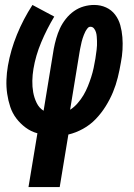

<svg xmlns="http://www.w3.org/2000/svg" viewBox="-20 -540 540 775"><path d="M95 215 131 -2Q105 -9 83.5 -25Q62 -41 46 -62Q30 -83 21.5 -108.5Q13 -134 9 -161.5Q5 -189 6 -217.5Q7 -246 12 -275Q23 -338 48.5 -400.5Q74 -463 111 -520L199 -473Q169 -423 146.5 -369.5Q124 -316 115 -262Q111 -238 110.5 -214Q110 -190 114 -167.5Q118 -145 128 -124.5Q138 -104 156 -93L197 -343Q201 -364 207 -385Q213 -406 222 -425.5Q231 -445 245.5 -463.5Q260 -482 278.5 -495Q297 -508 318 -514Q339 -520 360 -520Q386 -520 408 -510Q430 -500 444.5 -481Q459 -462 465.5 -438.5Q472 -415 474 -390Q476 -365 474.5 -339Q473 -313 468 -288Q463 -258 455.5 -227.5Q448 -197 436 -168Q424 -139 406.5 -111Q389 -83 366.5 -59.5Q344 -36 315 -20Q286 -4 256 3L221 215ZM263 -97Q279 -107 293 -123Q307 -139 317 -156Q327 -173 334.5 -191.5Q342 -210 348 -228.5Q354 -247 358 -266Q362 -285 365 -303Q366 -312 367.5 -321Q369 -330 370 -339Q371 -348 371.5 -357Q372 -366 371.5 -375Q371 -384 370.5 -392.5Q370 -401 367.5 -409.5Q365 -418 359.5 -425Q354 -432 345 -432Q338 -432 333 -425.5Q328 -419 324.5 -412.5Q321 -406 318.5 -399Q316 -392 313.5 -385Q311 -378 309.5 -371Q308 -364 306.5 -357Q305 -350 303.5 -343Q302 -336 301 -329Z"/></svg>

Font: Iosevka Extrabold
Style: Italic
Weight: 800
Italic angle: -9°
Monospace: yes
Designer: Belleve Invis
Foundry: Belleve Invis
Version: Version 32.5.0; ttfautohint (v1.8.4)